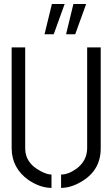

<svg xmlns="http://www.w3.org/2000/svg" viewBox="-20 -916 551 941"><path d="M303.7 -748 339.8 -896.5H402.3L348.6 -748ZM198.2 -748 234.4 -896.5H296.9L243.2 -748ZM37.1 -188.5V-683.6H103.5V-188.5Q103.5 -117.2 177.7 -78.1Q210 -60.5 232.4 -60.5V4.9Q176.8 4.9 119.1 -34.2Q38.1 -91.8 37.1 -188.5ZM279.3 4.9V-60.5Q315.4 -60.5 355.5 -89.8Q406.2 -127.9 407.2 -188.5V-683.6H473.6V-188.5Q473.6 -79.1 375 -23.4Q325.2 4.9 279.3 4.9Z"/></svg>

Font: Post No Bills Jaffna Medium
Style: Regular
Weight: 500
Designer: Kosala Senevirathne, Siva Puranthara, Lasantha Premarathna, Tharique Azeez
Foundry: Mooniak
Version: Version 1.220 ; ttfautohint (v1.6)